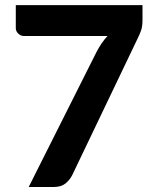

<svg xmlns="http://www.w3.org/2000/svg" viewBox="-20 -746 620 766"><path d="M548.5 -725.5V-666.5Q548.5 -640.5 542.8 -624.5Q537 -608.5 531.5 -597.5L267.5 -46Q257.5 -27 240.5 -13.5Q223.5 0 194.5 0H94.5L365 -538.5Q375 -557.5 385.5 -573Q396 -588.5 409 -602.5H74.5Q62.5 -602.5 52.8 -612Q43 -621.5 43 -633.5V-725.5Z"/></svg>

Font: Lato
Style: Regular
Weight: 800
Designer: Lukasz Dziedzic with Adam Twardoch and Botio Nikoltchev
Foundry: tyPoland Lukasz Dziedzic
Version: Version 2.015; 2015-08-06; http://www.latofonts.com/; ttfaut